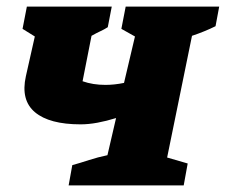

<svg xmlns="http://www.w3.org/2000/svg" viewBox="-20 -559 681 579"><path d="M187 0 198 -61Q223 -68 249 -76.5Q275 -85 304 -91L330 -203Q301 -194 274 -189Q247 -184 223 -184Q129 -184 85.5 -220.5Q42 -257 58 -329L85 -449L48 -472L61 -539H317L305 -477Q294 -470 283 -465Q272 -460 256 -451L229 -314Q260 -303 298 -303Q325 -303 354 -309L387 -449L346 -472L359 -539H641L630 -480Q614 -472 595.5 -464.5Q577 -457 559 -451L484 -84L546 -66L534 0Z"/></svg>

Font: Piazzolla SC ExtraBold
Style: Italic
Weight: 800
Italic angle: -11.3°
Designer: Juan Pablo del Peral
Foundry: Huerta Tipografica
Version: Version 1.330